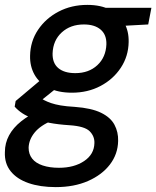

<svg xmlns="http://www.w3.org/2000/svg" viewBox="-49 -533 639 785"><path d="M179 232Q115 232 67.5 215.5Q20 199 -5.5 167Q-31 135 -29 89Q-29 52 -12 20.5Q5 -11 37.5 -37Q70 -63 117 -84L164 -40Q116 -20 92.5 9Q69 38 68 71Q68 97 82.5 115.5Q97 134 125.5 143.5Q154 153 192 153Q254 153 295 125.5Q336 98 337 52Q338 24 317.5 3.5Q297 -17 235 -21Q188 -24 152 -31Q116 -38 89 -47.5Q62 -57 43 -69.5Q24 -82 11 -97L15 -120L128 -215L201 -188L78 -89L106 -139Q119 -130 131.5 -123.5Q144 -117 160 -111.5Q176 -106 199 -102Q222 -98 257 -96Q325 -91 364 -72Q403 -53 419 -23Q435 7 434 43Q433 97 400.5 139.5Q368 182 311 207Q254 232 179 232ZM245 -154Q188 -154 149.5 -174Q111 -194 92 -228Q73 -262 74 -305Q75 -364 106.5 -411Q138 -458 190.5 -485.5Q243 -513 308 -513Q364 -513 402.5 -492.5Q441 -472 459.5 -438.5Q478 -405 477 -361Q476 -303 445 -256Q414 -209 362 -181.5Q310 -154 245 -154ZM259 -234Q314 -234 349 -266.5Q384 -299 386 -352Q387 -391 362.5 -412Q338 -433 294 -433Q239 -433 203.5 -400.5Q168 -368 166 -315Q165 -275 189.5 -254.5Q214 -234 259 -234ZM374 -423 363 -501H570L557 -433Z"/></svg>

Font: DM Sans 18pt Medium
Style: Italic
Weight: 500
Italic angle: -10°
Designer: Colophon Foundry, Jonny Pinhorn
Foundry: Colophon Foundry
Version: Version 4.004;gftools[0.9.30]